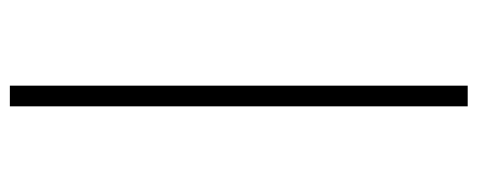

<svg xmlns="http://www.w3.org/2000/svg" viewBox="-310 -464 970 390"><g transform="rotate(90 175.0 -269.0)"><path d="M154 196V-734H196V196Z"/></g></svg>

Font: Piazzolla Thin Light
Style: Regular
Weight: 300
Version: Version 2.005